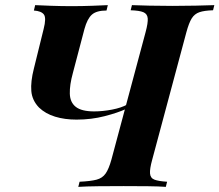

<svg xmlns="http://www.w3.org/2000/svg" viewBox="-20 -728 855 748"><path d="M547 -602Q557 -639 555.5 -656.5Q554 -674 538.5 -680.5Q523 -687 489 -688L494 -708Q520 -707 562 -706Q604 -705 652 -705Q698 -705 742.5 -706Q787 -707 815 -708L810 -688Q776 -687 757 -680.5Q738 -674 727 -656.5Q716 -639 706 -602L573 -106Q563 -70 564.5 -52Q566 -34 582 -28Q598 -22 631 -20L626 0Q600 -2 556 -2.5Q512 -3 462 -3Q413 -3 364.5 -2.5Q316 -2 285 0L290 -20Q333 -22 356 -28Q379 -34 391.5 -52Q404 -70 414 -106ZM150 -615Q161 -658 151 -671.5Q141 -685 112 -687L117 -708Q137 -707 178 -705.5Q219 -704 259 -704Q299 -704 339.5 -705.5Q380 -707 400 -708L395 -687Q356 -687 338 -671Q320 -655 309 -615L264 -444Q251 -397 252 -363Q253 -329 275.5 -311.5Q298 -294 347 -294Q380 -294 416.5 -301Q453 -308 476 -321L472 -304Q440 -289 388 -275.5Q336 -262 278 -262Q232 -262 194.5 -273.5Q157 -285 132 -309Q105 -337 102 -373.5Q99 -410 112 -461Z"/></svg>

Font: Playfair Display
Style: Bold Italic
Weight: 700
Italic angle: -14°
Designer: Claus Eggers Sørensen
Foundry: Claus Eggers Sørensen
Version: Version 1.203